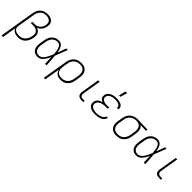

<svg xmlns="http://www.w3.org/2000/svg" viewBox="276 -2191 3849 3849"><g transform="rotate(45 2200.0 -266.5)"><path d="M3 215 128 -541Q133 -567 141 -593Q149 -619 164 -643Q179 -667 200.5 -687Q222 -707 247 -720Q272 -733 299 -738Q326 -743 352 -743Q378 -743 403 -739.5Q428 -736 450 -726.5Q472 -717 490 -700.5Q508 -684 518 -662.5Q528 -641 529 -615.5Q530 -590 526 -564Q522 -538 512 -512.5Q502 -487 485.5 -464.5Q469 -442 445.5 -425Q422 -408 397 -398Q424 -389 446.5 -371.5Q469 -354 481.5 -329Q494 -304 495.5 -274Q497 -244 492 -214Q488 -186 479 -158.5Q470 -131 456 -105.5Q442 -80 421.5 -57.5Q401 -35 375.5 -20Q350 -5 321.5 1.5Q293 8 265 8Q238 8 212 4Q186 0 162.5 -10.5Q139 -21 121 -39.5Q103 -58 95 -82L46 215ZM253 -30Q276 -30 301 -35.5Q326 -41 348 -54Q370 -67 388 -86Q406 -105 418.5 -127Q431 -149 438.5 -172.5Q446 -196 450 -220Q454 -242 453.5 -264Q453 -286 445 -305Q437 -324 422.5 -338.5Q408 -353 389.5 -362Q371 -371 349.5 -374Q328 -377 306 -377H241L248 -416H313Q333 -416 353.5 -419.5Q374 -423 393 -433Q412 -443 428 -458Q444 -473 455.5 -491Q467 -509 474 -529Q481 -549 484 -569Q487 -588 486.5 -607.5Q486 -627 478 -643.5Q470 -660 456.5 -672.5Q443 -685 426 -692Q409 -699 390 -702Q371 -705 352 -705Q330 -705 308 -700.5Q286 -696 265.5 -684.5Q245 -673 227.5 -656Q210 -639 198.5 -619Q187 -599 180.5 -577.5Q174 -556 170 -534L108 -159Q105 -139 107 -119.5Q109 -100 118.5 -84.5Q128 -69 143 -58Q158 -47 176 -41Q194 -35 213.5 -32.5Q233 -30 253 -30Z M816 8Q787 8 760.5 1Q734 -6 712.5 -22Q691 -38 678 -62Q665 -86 659.5 -113Q654 -140 654.5 -168.5Q655 -197 660 -226L677 -326Q681 -351 689 -377Q697 -403 710.5 -426.5Q724 -450 744.5 -470Q765 -490 789 -503.5Q813 -517 839.5 -522.5Q866 -528 891 -528Q915 -528 936 -520Q957 -512 973.5 -497Q990 -482 1000.5 -462.5Q1011 -443 1018 -422Q1025 -401 1030 -379Q1035 -357 1038 -335Q1056 -381 1072.5 -427.5Q1089 -474 1106 -520H1149Q1123 -454 1098.5 -388Q1074 -322 1047 -257Q1054 -193 1057 -128.5Q1060 -64 1065 0H1022Q1020 -46 1018.5 -91.5Q1017 -137 1015 -182Q1005 -161 993.5 -139.5Q982 -118 968.5 -97.5Q955 -77 939.5 -58Q924 -39 904.5 -24Q885 -9 862 -0.5Q839 8 816 8ZM817 -30Q842 -30 866.5 -43Q891 -56 909.5 -76Q928 -96 942 -119Q956 -142 968 -166Q980 -190 990.5 -214Q1001 -238 1011 -263Q1009 -287 1006.5 -311Q1004 -335 1000 -358Q996 -381 988.5 -403.5Q981 -426 969 -445.5Q957 -465 936.5 -477.5Q916 -490 892 -490Q871 -490 849 -485Q827 -480 807.5 -468Q788 -456 772.5 -439Q757 -422 746 -402.5Q735 -383 728.5 -362Q722 -341 719 -319L702 -219Q698 -197 697 -174.5Q696 -152 699.5 -130.5Q703 -109 712 -90Q721 -71 736.5 -57Q752 -43 773 -36.5Q794 -30 817 -30Z M1203 215 1293 -326Q1297 -353 1306.5 -379.5Q1316 -406 1332 -430.5Q1348 -455 1370 -474.5Q1392 -494 1419 -506.5Q1446 -519 1473.5 -523.5Q1501 -528 1528 -528Q1558 -528 1587 -522Q1616 -516 1639.5 -501Q1663 -486 1679.5 -463Q1696 -440 1703.5 -412Q1711 -384 1711 -354.5Q1711 -325 1705 -294L1689 -194Q1685 -168 1676.5 -142Q1668 -116 1653 -92Q1638 -68 1617 -48Q1596 -28 1571.5 -15Q1547 -2 1520 3Q1493 8 1466 8Q1436 8 1408 1Q1380 -6 1357.5 -22.5Q1335 -39 1320.5 -64Q1306 -89 1301 -117L1246 215ZM1454 -30Q1476 -30 1499 -34.5Q1522 -39 1544 -49.5Q1566 -60 1584 -76.5Q1602 -93 1615 -113.5Q1628 -134 1635.5 -156Q1643 -178 1647 -201L1664 -301Q1668 -325 1668 -348.5Q1668 -372 1663 -394Q1658 -416 1646 -435Q1634 -454 1615.5 -466.5Q1597 -479 1574.5 -484.5Q1552 -490 1528 -490Q1506 -490 1482.5 -485.5Q1459 -481 1437.5 -470.5Q1416 -460 1397.5 -443.5Q1379 -427 1366.5 -406.5Q1354 -386 1346 -364Q1338 -342 1335 -319L1319 -223Q1315 -199 1314.5 -175Q1314 -151 1318.5 -128.5Q1323 -106 1335 -86.5Q1347 -67 1365.5 -54Q1384 -41 1407 -35.5Q1430 -30 1454 -30Z M2056 0Q2038 0 2020.5 -3Q2003 -6 1988 -14Q1973 -22 1962.5 -35Q1952 -48 1947 -64Q1942 -80 1942 -98Q1942 -116 1945 -133L2009 -520H2051L1986 -127Q1983 -110 1985 -92.5Q1987 -75 1996.5 -62.5Q2006 -50 2022 -44Q2038 -38 2056 -38H2108L2109 0Z M2445 8Q2419 8 2394 5.5Q2369 3 2345.5 -4.5Q2322 -12 2301.5 -25Q2281 -38 2267 -57Q2253 -76 2248 -100.5Q2243 -125 2248 -151Q2252 -174 2264 -195.5Q2276 -217 2295.5 -232.5Q2315 -248 2337.5 -257Q2360 -266 2383 -272Q2363 -279 2346.5 -290Q2330 -301 2318.5 -317Q2307 -333 2304 -354Q2301 -375 2304 -396Q2308 -418 2319.5 -439.5Q2331 -461 2349 -476.5Q2367 -492 2389 -502.5Q2411 -513 2433 -518.5Q2455 -524 2478 -526Q2501 -528 2523 -528Q2545 -528 2567 -526Q2589 -524 2610.5 -519Q2632 -514 2651.5 -504.5Q2671 -495 2685.5 -480Q2700 -465 2706.5 -444Q2713 -423 2709 -400L2708 -395H2665L2666 -398Q2669 -416 2663 -431Q2657 -446 2645 -456.5Q2633 -467 2618 -473.5Q2603 -480 2586.5 -483.5Q2570 -487 2553.5 -488.5Q2537 -490 2520 -490Q2503 -490 2485 -488.5Q2467 -487 2449.5 -482.5Q2432 -478 2415 -471Q2398 -464 2383.5 -452Q2369 -440 2359 -424Q2349 -408 2346 -390Q2343 -372 2347.5 -355.5Q2352 -339 2363.5 -327Q2375 -315 2390.5 -308Q2406 -301 2422.5 -296.5Q2439 -292 2456.5 -291Q2474 -290 2492 -290H2553L2546 -251H2485Q2466 -251 2446.5 -249.5Q2427 -248 2407 -244Q2387 -240 2368 -233Q2349 -226 2332 -213.5Q2315 -201 2304 -183Q2293 -165 2290 -146Q2287 -126 2291 -107.5Q2295 -89 2307.5 -75Q2320 -61 2336.5 -52.5Q2353 -44 2371 -39Q2389 -34 2409 -32Q2429 -30 2448 -30Q2467 -30 2485 -31.5Q2503 -33 2521 -36.5Q2539 -40 2557.5 -46.5Q2576 -53 2592.5 -64Q2609 -75 2621 -91Q2633 -107 2636 -125H2679Q2676 -102 2661.5 -80Q2647 -58 2627.5 -42.5Q2608 -27 2585 -17Q2562 -7 2538.5 -1.5Q2515 4 2491.5 6Q2468 8 2445 8ZM2519 -600 2554 -748H2602L2557 -600Z M3045 8Q3015 8 2986 2Q2957 -4 2933.5 -19Q2910 -34 2894 -57Q2878 -80 2870 -108Q2862 -136 2862.5 -165.5Q2863 -195 2868 -226L2885 -326Q2889 -352 2898.5 -378.5Q2908 -405 2923.5 -428.5Q2939 -452 2961 -471Q2983 -490 3008.5 -502.5Q3034 -515 3061 -521.5Q3088 -528 3114 -528H3131L3407 -520L3401 -482L3245 -486Q3266 -471 3278.5 -449Q3291 -427 3297 -401.5Q3303 -376 3302.5 -349Q3302 -322 3297 -294L3281 -194Q3276 -167 3267 -140.5Q3258 -114 3241.5 -89.5Q3225 -65 3203 -45.5Q3181 -26 3154.5 -13.5Q3128 -1 3100 3.5Q3072 8 3045 8ZM3046 -30Q3068 -30 3091 -34.5Q3114 -39 3136 -49.5Q3158 -60 3176 -76.5Q3194 -93 3207 -113.5Q3220 -134 3227.5 -156Q3235 -178 3239 -201L3256 -301Q3259 -323 3260 -345.5Q3261 -368 3257 -389Q3253 -410 3243 -428.5Q3233 -447 3217 -460.5Q3201 -474 3181 -481Q3161 -488 3138 -489L3125 -490H3113Q3091 -490 3069 -484Q3047 -478 3026 -467.5Q3005 -457 2987.5 -440.5Q2970 -424 2957 -404.5Q2944 -385 2937 -363Q2930 -341 2927 -319L2910 -219Q2906 -195 2905.5 -171.5Q2905 -148 2910.5 -126Q2916 -104 2928 -85Q2940 -66 2958.5 -53.5Q2977 -41 2999.5 -35.5Q3022 -30 3046 -30Z M3616 8Q3587 8 3560.5 1Q3534 -6 3512.5 -22Q3491 -38 3478 -62Q3465 -86 3459.5 -113Q3454 -140 3454.5 -168.5Q3455 -197 3460 -226L3477 -326Q3481 -351 3489 -377Q3497 -403 3510.5 -426.5Q3524 -450 3544.5 -470Q3565 -490 3589 -503.5Q3613 -517 3639.5 -522.5Q3666 -528 3691 -528Q3715 -528 3736 -520Q3757 -512 3773.5 -497Q3790 -482 3800.5 -462.5Q3811 -443 3818 -422Q3825 -401 3830 -379Q3835 -357 3838 -335Q3856 -381 3872.5 -427.5Q3889 -474 3906 -520H3949Q3923 -454 3898.5 -388Q3874 -322 3847 -257Q3854 -193 3857 -128.5Q3860 -64 3865 0H3822Q3820 -46 3818.5 -91.5Q3817 -137 3815 -182Q3805 -161 3793.5 -139.5Q3782 -118 3768.5 -97.5Q3755 -77 3739.5 -58Q3724 -39 3704.5 -24Q3685 -9 3662 -0.5Q3639 8 3616 8ZM3617 -30Q3642 -30 3666.5 -43Q3691 -56 3709.5 -76Q3728 -96 3742 -119Q3756 -142 3768 -166Q3780 -190 3790.5 -214Q3801 -238 3811 -263Q3809 -287 3806.5 -311Q3804 -335 3800 -358Q3796 -381 3788.5 -403.5Q3781 -426 3769 -445.5Q3757 -465 3736.5 -477.5Q3716 -490 3692 -490Q3671 -490 3649 -485Q3627 -480 3607.5 -468Q3588 -456 3572.5 -439Q3557 -422 3546 -402.5Q3535 -383 3528.5 -362Q3522 -341 3519 -319L3502 -219Q3498 -197 3497 -174.5Q3496 -152 3499.5 -130.5Q3503 -109 3512 -90Q3521 -71 3536.5 -57Q3552 -43 3573 -36.5Q3594 -30 3617 -30Z M4256 0Q4238 0 4220.5 -3Q4203 -6 4188 -14Q4173 -22 4162.5 -35Q4152 -48 4147 -64Q4142 -80 4142 -98Q4142 -116 4145 -133L4209 -520H4251L4186 -127Q4183 -110 4185 -92.5Q4187 -75 4196.5 -62.5Q4206 -50 4222 -44Q4238 -38 4256 -38H4308L4309 0Z"/></g></svg>

Font: Iosevka Aile XLt Obl
Style: Regular
Weight: 200
Italic angle: -9°
Designer: Belleve Invis
Foundry: Belleve Invis
Version: Version 31.1.0; ttfautohint (v1.8.4)